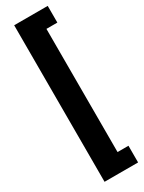

<svg xmlns="http://www.w3.org/2000/svg" viewBox="-256 -857 790 1051"><g transform="rotate(-30 139.0 -331.0)"><path d="M270 164H58V-825.5H270V-720H201V58.5H270Z"/></g></svg>

Font: Roberto Sans
Style: Bold
Weight: 700
Designer: Google (font) & Cristiano Sobral (main changes)
Version: Version 1.000;October 12, 2021;FontCreator 14.0.0.2814 64-bi